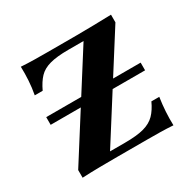

<svg xmlns="http://www.w3.org/2000/svg" viewBox="-103 -523 634 629"><g transform="rotate(-30 214.5 -208.0)"><path d="M40.3 0V-29L266.9 -386.3H209.7Q165.3 -386.3 139.1 -379Q112.9 -371.8 97.6 -355.6Q82.3 -339.5 69.4 -312.1H39.5Q44.4 -338.7 46 -364.5Q47.6 -390.3 46.8 -416.1Q71 -414.5 96 -414.1Q121 -413.7 145.2 -413.7H209.7H254Q287.9 -413.7 321.8 -414.5Q355.6 -415.3 387.9 -416.1V-387.1L161.3 -29.8H216.9Q262.9 -29.8 289.5 -37.1Q316.1 -44.4 332.3 -60.9Q348.4 -77.4 360.5 -104H390.3Q386.3 -77.4 384.7 -51.6Q383.1 -25.8 383.9 0Q359.7 -1.6 334.7 -2Q309.7 -2.4 285.5 -2.4H216.9H175Q141.1 -2.4 106.9 -2Q72.6 -1.6 40.3 0ZM36.3 -202.4V-231.5H393.5V-202.4Z"/></g></svg>

Font: Playfair 5pt SemiExpanded Light
Style: Bold
Weight: 700
Version: Version 2.203